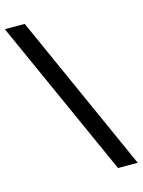

<svg xmlns="http://www.w3.org/2000/svg" viewBox="-158 -778 708 952"><g transform="rotate(-15 195.5 -302.0)"><path d="M65 -707 428 103H327L-37 -707Z"/></g></svg>

Font: Hind Medium
Style: Regular
Weight: 500
Designer: Manushi Parikh, Satya Rajpurohit
Foundry: Indian Type Foundry
Version: Version 1.201;PS 1.0;hotconv 1.0.78;makeotf.lib2.5.61930; tt